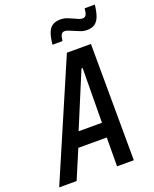

<svg xmlns="http://www.w3.org/2000/svg" viewBox="-196 -976 855 1066"><g transform="rotate(-20 231.5 -443.0)"><path d="M-35 0 261 -688H403L406 0H307L308 -170H140L68 0ZM173 -256H311L314 -578H307ZM201 -757Q205 -797 214 -823Q223 -849 241.5 -861.5Q260 -874 289 -874Q311 -874 327.5 -867.5Q344 -861 362 -853Q376 -846 387 -841.5Q398 -837 409 -837Q423 -837 429.5 -848.5Q436 -860 438 -886H498Q494 -847 484.5 -820.5Q475 -794 457.5 -781Q440 -768 410 -768Q389 -768 373.5 -774.5Q358 -781 338 -789Q324 -794 313 -799.5Q302 -805 289 -805Q276 -805 269.5 -794Q263 -783 260 -757Z"/></g></svg>

Font: Saira Condensed Medium
Style: Italic
Weight: 500
Width: 3
Italic angle: -12°
Designer: Hector Gatti with collaboration of the Omnibus-Type team
Foundry: Omnibus-Type
Version: Version 1.101